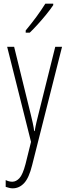

<svg xmlns="http://www.w3.org/2000/svg" viewBox="-20 -784 367 1046"><path d="M19 -529H57L148 -159Q155 -130 158.5 -114Q162 -98 163.5 -88.5Q165 -79 166 -70H169Q174 -99 179 -119.5Q184 -140 189 -160L281 -529H318L155 116Q138 185 111.5 213.5Q85 242 49 242Q39 242 30 239.5Q21 237 11 234V197Q29 206 47 206Q68 206 86 186.5Q104 167 119 110L149 -11ZM270 -756Q254 -732 231.5 -704.5Q209 -677 185 -650.5Q161 -624 142 -606H120V-618Q153 -658 178 -692Q203 -726 227 -764H270Z"/></svg>

Font: Noto Sans Arabic UI XCn XLt
Style: Regular
Weight: 200
Width: 2
Designer: Monotype Design Team, Nadine Chahine and Nizar Qandah
Foundry: Monotype Imaging Inc.
Version: Version 2.010; ttfautohint (v1.8.4.7-5d5b)